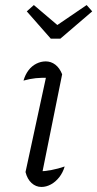

<svg xmlns="http://www.w3.org/2000/svg" viewBox="-20 -734 385 760"><path d="M142 -24 128 -55Q157 -56 183.5 -61Q210 -66 236 -75Q229 -51 214.5 -32.5Q200 -14 181.5 -4Q163 6 144 6Q122 6 105 -9.5Q88 -25 81 -53L169 -460L180 -426Q145 -427 121.5 -424.5Q98 -422 73 -415Q80 -439 93 -456Q106 -473 124 -482Q142 -491 161 -491Q182 -491 199 -478Q216 -465 226 -440ZM181 -581 86 -689 114 -714 207 -635 323 -714 345 -689 219 -581Z"/></svg>

Font: Piazzolla Thin Light
Style: Italic
Weight: 300
Italic angle: -11.3°
Version: Version 2.005